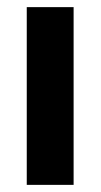

<svg xmlns="http://www.w3.org/2000/svg" viewBox="-20 -516 281 536"><path d="M54.7 -496.1Q54.7 -464.8 54.7 -372.1Q54.7 -279.3 54.7 0Q87.9 0 185.5 0Q185.5 -124 185.5 -496.1Q153.3 -496.1 54.7 -496.1Z"/></svg>

Font: BM-Biotif
Style: Bold
Weight: 400
Designer: Deni Anggara
Version: Version 1.000;PS 001.000;hotconv 1.0.88;makeotf.lib2.5.64776